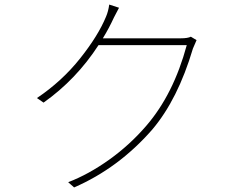

<svg xmlns="http://www.w3.org/2000/svg" viewBox="-20 -807 1040 842"><path d="M817 -646 842 -631Q827 -597 826 -594Q760 -371 647 -238Q500 -70 305 15L279 -8Q368 -42 458.5 -106.5Q549 -171 622 -256Q741 -394 799 -609H412Q314 -458 171 -357L142 -377Q252 -451 331.5 -551Q411 -651 445 -734Q455 -757 459 -787L502 -773Q493 -757 480 -731Q458 -683 431 -639H773Q803 -639 817 -646Z"/></svg>

Font: Noto Sans Korean Thin
Style: Regular
Weight: 250
Designer: Ryoko NISHIZUKA  (kana & ideographs); Paul D. Hunt (Latin, Greek & Cyrillic); Wenlong ZHANG  (bopomofo); Sandoll Communi
Foundry: Adobe Systems Incorporated
Version: Version 1.0001;PS 1;hotconv 1.0.78;makeotf.lib2.5.61930